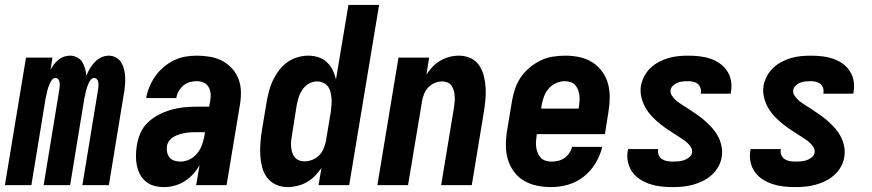

<svg xmlns="http://www.w3.org/2000/svg" viewBox="-38 -755 3558 783"><path d="M-18 0 68 -520H176L168 -470Q174 -482 182 -492.5Q190 -503 200.5 -511.5Q211 -520 223 -524Q235 -528 248 -528Q263 -528 276.5 -521Q290 -514 297.5 -502Q305 -490 309 -475.5Q313 -461 314 -446Q320 -461 328.5 -475.5Q337 -490 348.5 -502Q360 -514 375 -521Q390 -528 406 -528Q422 -528 436 -520Q450 -512 457.5 -498.5Q465 -485 468.5 -469.5Q472 -454 472.5 -438Q473 -422 471.5 -405Q470 -388 467 -372L406 0H298L362 -390Q363 -397 363.5 -404.5Q364 -412 363 -419Q362 -426 357.5 -431.5Q353 -437 346 -437Q338 -437 332.5 -430Q327 -423 323.5 -415.5Q320 -408 317.5 -400.5Q315 -393 313 -385Q311 -377 309.5 -369.5Q308 -362 306 -354L248 0H140L204 -390Q205 -397 205.5 -404.5Q206 -412 205 -419Q204 -426 199.5 -431.5Q195 -437 188 -437Q180 -437 174.5 -430Q169 -423 165.5 -415.5Q162 -408 159.5 -400.5Q157 -393 155 -385Q153 -377 151.5 -369.5Q150 -362 148 -354L90 0Z M632 8Q611 8 591.5 3Q572 -2 557 -14.5Q542 -27 533 -44Q524 -61 520 -80.5Q516 -100 516.5 -121Q517 -142 520 -162Q524 -188 535 -213Q546 -238 566.5 -257Q587 -276 612 -288.5Q637 -301 662.5 -308Q688 -315 714 -317.5Q740 -320 766 -320H815L819 -342Q822 -357 821 -372Q820 -387 813 -399.5Q806 -412 793 -418Q780 -424 764 -424Q750 -424 735.5 -420Q721 -416 709.5 -406Q698 -396 690.5 -382.5Q683 -369 681 -355H558Q562 -378 571.5 -401Q581 -424 595.5 -444.5Q610 -465 629.5 -481.5Q649 -498 671.5 -509Q694 -520 717.5 -524Q741 -528 764 -528Q792 -528 818.5 -523.5Q845 -519 868 -507Q891 -495 908.5 -475.5Q926 -456 935 -432Q944 -408 944.5 -380.5Q945 -353 940 -325L886 0H762L776 -82Q765 -62 749.5 -45Q734 -28 715 -16Q696 -4 674.5 2Q653 8 632 8ZM699 -96Q718 -96 736.5 -105.5Q755 -115 767.5 -131Q780 -147 786.5 -166Q793 -185 796 -204L798 -216H766Q754 -216 742 -215.5Q730 -215 718.5 -213Q707 -211 695 -207.5Q683 -204 672 -198Q661 -192 653 -182Q645 -172 643 -160Q641 -147 643.5 -134.5Q646 -122 654 -112.5Q662 -103 674 -99.5Q686 -96 699 -96Z M1135 8Q1110 8 1087.5 -2Q1065 -12 1051 -31Q1037 -50 1031 -73.5Q1025 -97 1023.5 -122Q1022 -147 1024 -172.5Q1026 -198 1030 -223L1050 -343Q1054 -365 1060 -387Q1066 -409 1076 -429.5Q1086 -450 1100.5 -469Q1115 -488 1134 -501.5Q1153 -515 1175 -521.5Q1197 -528 1219 -528Q1241 -528 1261 -521.5Q1281 -515 1295.5 -501Q1310 -487 1319 -468.5Q1328 -450 1332 -430L1383 -735H1508L1386 0H1261L1273 -70Q1261 -53 1246 -37.5Q1231 -22 1213 -12Q1195 -2 1175 3Q1155 8 1135 8ZM1204 -97Q1219 -97 1235 -103Q1251 -109 1263 -121Q1275 -133 1281.5 -148.5Q1288 -164 1291 -179L1311 -299Q1313 -313 1314 -326.5Q1315 -340 1314 -353Q1313 -366 1310 -379Q1307 -392 1299.5 -402Q1292 -412 1280 -417.5Q1268 -423 1255 -423Q1238 -423 1222 -414Q1206 -405 1196 -390.5Q1186 -376 1180.5 -359.5Q1175 -343 1172 -326L1153 -206Q1151 -194 1149.5 -182Q1148 -170 1149 -158Q1150 -146 1153 -135Q1156 -124 1163 -115Q1170 -106 1180.5 -101.5Q1191 -97 1204 -97Z M1501 0 1587 -520H1712L1701 -451Q1712 -468 1726.5 -483Q1741 -498 1758.5 -508Q1776 -518 1795 -523Q1814 -528 1833 -528Q1859 -528 1881 -518Q1903 -508 1916 -488.5Q1929 -469 1935 -445.5Q1941 -422 1942.5 -397Q1944 -372 1941.5 -347Q1939 -322 1935 -297L1886 0H1761L1813 -314Q1815 -326 1816 -338Q1817 -350 1816.5 -361.5Q1816 -373 1813 -384Q1810 -395 1804 -404.5Q1798 -414 1787.5 -418.5Q1777 -423 1765 -423Q1750 -423 1734.5 -416.5Q1719 -410 1708 -398Q1697 -386 1691 -371Q1685 -356 1683 -341L1626 0Z M2210 8Q2180 8 2151 2Q2122 -4 2098 -18.5Q2074 -33 2057.5 -55.5Q2041 -78 2033 -105.5Q2025 -133 2025 -163Q2025 -193 2030 -223L2050 -343Q2054 -368 2062.5 -393Q2071 -418 2086 -440Q2101 -462 2122 -479.5Q2143 -497 2167 -508.5Q2191 -520 2216.5 -524Q2242 -528 2267 -528Q2297 -528 2325.5 -522Q2354 -516 2377.5 -501Q2401 -486 2417.5 -463.5Q2434 -441 2441.5 -413.5Q2449 -386 2448.5 -356Q2448 -326 2443 -297L2429 -208H2151V-207Q2149 -194 2148 -181Q2147 -168 2148.5 -156Q2150 -144 2154.5 -132.5Q2159 -121 2166.5 -112.5Q2174 -104 2186 -100Q2198 -96 2210 -96Q2224 -96 2237.5 -99Q2251 -102 2263 -110Q2275 -118 2283.5 -130.5Q2292 -143 2295 -156H2418Q2410 -122 2391 -90Q2372 -58 2343 -35Q2314 -12 2279 -2Q2244 8 2210 8ZM2169 -312H2322V-313Q2324 -326 2325 -338.5Q2326 -351 2325 -363.5Q2324 -376 2320 -387Q2316 -398 2308.5 -407Q2301 -416 2289.5 -420Q2278 -424 2265 -424Q2248 -424 2230 -416Q2212 -408 2199.5 -393.5Q2187 -379 2180.5 -361.5Q2174 -344 2171 -327Z M2706 8Q2682 8 2658.5 5.5Q2635 3 2613.5 -4Q2592 -11 2573 -23Q2554 -35 2541 -53Q2528 -71 2523 -93.5Q2518 -116 2522 -140Q2523 -142 2523 -144Q2523 -146 2524 -147H2646Q2646 -147 2646 -146.5Q2646 -146 2646 -145Q2644 -133 2648.5 -122.5Q2653 -112 2662 -106Q2671 -100 2682.5 -98Q2694 -96 2706 -96Q2717 -96 2728.5 -97Q2740 -98 2751 -101.5Q2762 -105 2772 -113Q2782 -121 2784 -132Q2786 -144 2780 -154Q2774 -164 2765.5 -172Q2757 -180 2747.5 -186Q2738 -192 2728 -199Q2709 -211 2690 -223.5Q2671 -236 2653.5 -250Q2636 -264 2620.5 -280.5Q2605 -297 2594 -316.5Q2583 -336 2577.5 -359Q2572 -382 2576 -407Q2580 -426 2590 -445Q2600 -464 2615.5 -478.5Q2631 -493 2650 -503Q2669 -513 2688.5 -518.5Q2708 -524 2728 -526Q2748 -528 2768 -528Q2791 -528 2814 -525.5Q2837 -523 2858 -516Q2879 -509 2897 -496.5Q2915 -484 2927 -466Q2939 -448 2943 -426Q2947 -404 2943 -380Q2943 -378 2942.5 -376.5Q2942 -375 2942 -373H2819Q2819 -374 2819.5 -374.5Q2820 -375 2820 -375Q2822 -386 2818.5 -396.5Q2815 -407 2807.5 -413Q2800 -419 2789.5 -421.5Q2779 -424 2768 -424Q2758 -424 2747.5 -423Q2737 -422 2727 -418.5Q2717 -415 2708 -407Q2699 -399 2697 -389Q2695 -376 2701.5 -366Q2708 -356 2716.5 -348Q2725 -340 2735 -333.5Q2745 -327 2754 -321L2756 -320Q2774 -308 2793 -295.5Q2812 -283 2829 -269Q2846 -255 2861.5 -238.5Q2877 -222 2888 -203Q2899 -184 2904 -161Q2909 -138 2905 -114Q2902 -94 2891 -74.5Q2880 -55 2863.5 -40.5Q2847 -26 2827.5 -16.5Q2808 -7 2787.5 -1.5Q2767 4 2746.5 6Q2726 8 2706 8Z M3206 8Q3182 8 3158.5 5.5Q3135 3 3113.5 -4Q3092 -11 3073 -23Q3054 -35 3041 -53Q3028 -71 3023 -93.5Q3018 -116 3022 -140Q3023 -142 3023 -144Q3023 -146 3024 -147H3146Q3146 -147 3146 -146.5Q3146 -146 3146 -145Q3144 -133 3148.5 -122.5Q3153 -112 3162 -106Q3171 -100 3182.5 -98Q3194 -96 3206 -96Q3217 -96 3228.5 -97Q3240 -98 3251 -101.5Q3262 -105 3272 -113Q3282 -121 3284 -132Q3286 -144 3280 -154Q3274 -164 3265.5 -172Q3257 -180 3247.5 -186Q3238 -192 3228 -199Q3209 -211 3190 -223.5Q3171 -236 3153.5 -250Q3136 -264 3120.5 -280.5Q3105 -297 3094 -316.5Q3083 -336 3077.5 -359Q3072 -382 3076 -407Q3080 -426 3090 -445Q3100 -464 3115.5 -478.5Q3131 -493 3150 -503Q3169 -513 3188.5 -518.5Q3208 -524 3228 -526Q3248 -528 3268 -528Q3291 -528 3314 -525.5Q3337 -523 3358 -516Q3379 -509 3397 -496.5Q3415 -484 3427 -466Q3439 -448 3443 -426Q3447 -404 3443 -380Q3443 -378 3442.5 -376.5Q3442 -375 3442 -373H3319Q3319 -374 3319.5 -374.5Q3320 -375 3320 -375Q3322 -386 3318.5 -396.5Q3315 -407 3307.5 -413Q3300 -419 3289.5 -421.5Q3279 -424 3268 -424Q3258 -424 3247.5 -423Q3237 -422 3227 -418.5Q3217 -415 3208 -407Q3199 -399 3197 -389Q3195 -376 3201.5 -366Q3208 -356 3216.5 -348Q3225 -340 3235 -333.5Q3245 -327 3254 -321L3256 -320Q3274 -308 3293 -295.5Q3312 -283 3329 -269Q3346 -255 3361.5 -238.5Q3377 -222 3388 -203Q3399 -184 3404 -161Q3409 -138 3405 -114Q3402 -94 3391 -74.5Q3380 -55 3363.5 -40.5Q3347 -26 3327.5 -16.5Q3308 -7 3287.5 -1.5Q3267 4 3246.5 6Q3226 8 3206 8Z"/></svg>

Font: Iosevka SS04 Extrabold Oblique
Style: Regular
Weight: 800
Italic angle: -9°
Monospace: yes
Designer: Belleve Invis
Foundry: Belleve Invis
Version: Version 19.0.0; ttfautohint (v1.8.4)